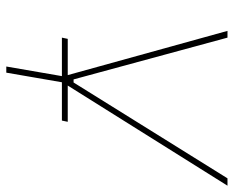

<svg xmlns="http://www.w3.org/2000/svg" viewBox="-88 -472 760 625"><g transform="rotate(90 292.5 -160.0)"><path d="M254 -14 217 200H197L234 -14ZM81 -520H103L239 -19H249L561 -520H585L259 0H225ZM107 0H377L373 19H103Z"/></g></svg>

Font: Fixel Italic Variable Display Thin
Style: Italic
Weight: 100
Italic angle: -10°
Designer: AlfaBravo + MacPaw
Foundry: Kyrylo Tkachov, Marchela Mozhyna, Serhii Makarenko, Maria Weinstein, Zakhar Kryvoshyya
Version: Version 1.210;Glyphs 3.2 (3217)